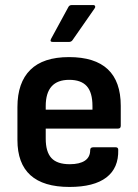

<svg xmlns="http://www.w3.org/2000/svg" viewBox="-20 -729 546 760"><path d="M255 11Q49 11 49 -175V-305Q49 -402 100 -452.5Q151 -503 253 -503Q458 -503 458 -310V-231Q458 -220 447 -220H161V-180Q161 -128 183.5 -103.5Q206 -79 256 -79Q295 -79 316 -93Q337 -107 337 -135Q337 -146 349 -146H438Q448 -146 448 -136Q450 -64 401 -26.5Q352 11 255 11ZM161 -295H346V-309Q346 -363 323.5 -388Q301 -413 254 -413Q161 -413 161 -309ZM189 -563Q176 -563 182 -575L250 -700Q254 -709 264 -709H349Q355 -709 356.5 -704.5Q358 -700 354 -695L267 -570Q262 -563 253 -563Z"/></svg>

Font: Sofia Sans Semi Condensed
Style: Bold
Weight: 700
Designer: Botio Nikoltchev, Ani Petrova
Foundry: lettersoup
Version: Version 4.100; ttfautohint (v1.8.4.7-5d5b)